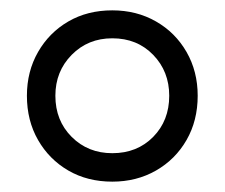

<svg xmlns="http://www.w3.org/2000/svg" viewBox="-20 -642 435 371"><path d="M197 -291Q149 -291 112 -312.5Q75 -334 53.5 -371.5Q32 -409 32 -457Q32 -504 53.5 -541.5Q75 -579 112 -600.5Q149 -622 197 -622Q244 -622 281.5 -600.5Q319 -579 340.5 -541.5Q362 -504 362 -457Q362 -409 340.5 -371.5Q319 -334 281.5 -312.5Q244 -291 197 -291ZM197 -346Q245 -346 276 -377.5Q307 -409 307 -457Q307 -504 276 -536Q245 -568 197 -568Q150 -568 118.5 -536Q87 -504 87 -457Q87 -409 118.5 -377.5Q150 -346 197 -346Z"/></svg>

Font: Piazzolla SemiBold
Style: Regular
Weight: 600
Designer: Juan Pablo del Peral
Foundry: Huerta Tipografica
Version: Version 1.330